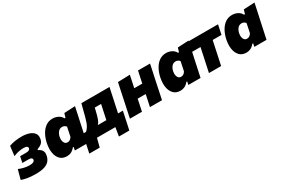

<svg xmlns="http://www.w3.org/2000/svg" viewBox="49 -1466 3725 2548"><g transform="rotate(-30 1911.0 -192.0)"><path d="M193 11.5Q118.5 11.5 62 1Q5.5 -9.5 -21 -21L18.5 -166Q43 -153.5 88 -141.8Q133 -130 180 -130Q219.5 -130 238 -139.5Q256.5 -149 260 -166.5Q261 -170 261 -173.5Q261 -185.5 251 -194Q238.5 -205 206 -205H111L130.5 -297.5H221.5Q278 -297.5 285 -329.5Q285.5 -333 285.5 -336Q285.5 -349 274 -358.5Q259.5 -369.5 224 -369.5Q189.5 -369.5 152 -362.5Q114.5 -355.5 66 -336L83.5 -483Q117.5 -496.5 167 -505.2Q216.5 -514 274 -514Q341 -514 391 -496.5Q441 -479 465 -444.5Q481 -420.5 481 -389Q481 -375 478 -359Q469.5 -317.5 442.2 -295.8Q415 -274 377.5 -263L374.5 -249Q391.5 -242.5 409.8 -228.8Q428 -215 437.5 -190Q442.5 -177 442.5 -159.5Q442.5 -143.5 438.5 -124.5Q430 -86.5 406.8 -55.8Q383.5 -25 333 -6.8Q282.5 11.5 193 11.5Z M797 0Q798.5 -6 799.5 -12L807 -49H794.5Q768.5 -16 737.5 -0.8Q706.5 14.5 672 14.5Q605 14.5 567 -25.2Q529 -65 518.5 -130Q514.5 -156 514.5 -183Q514.5 -225 524 -271Q539 -341.5 569.8 -396.8Q600.5 -452 645.8 -483.8Q691 -515.5 750 -515.5Q794.5 -515.5 833.8 -495.8Q873 -476 892 -438H906L925 -500.5L1093 -509Q1079.5 -446 1067 -386Q1054 -325.5 1040.5 -264.5L988.5 -22Q986 -11 984 0ZM769.5 -142Q812 -142 837 -186.5L866 -326Q856.5 -339 841.2 -347.5Q826 -356 806 -356Q768.5 -356 745 -327.8Q721.5 -299.5 712.5 -257Q709 -240 709 -223.5Q709 -213 710.5 -202.5Q714.5 -176 729 -159Q743.5 -142 769.5 -142Z M942.5 132Q949.5 99 956.5 66Q963.5 32.5 970.5 0Q978 -34.5 985.5 -70Q993 -105.5 1000.5 -139.5H1047.5Q1068 -153 1091.8 -192Q1115.5 -231 1137 -311.5Q1150 -362.5 1162 -408.5Q1174 -454.5 1186 -500.5H1617Q1609 -465 1601.8 -430.8Q1594.5 -396.5 1586.5 -357Q1578 -317 1566.5 -265L1556 -214.5Q1551.5 -193 1547.5 -174.5Q1543.5 -156 1540 -139.5H1613.5Q1599 -72.5 1584 0Q1577 32.5 1570 66Q1562.5 99.5 1555.5 132H1396.5L1418 0H1136L1102 132ZM1292.5 -285Q1281 -238 1268.2 -202.8Q1255.5 -167.5 1231 -139.5H1360.5Q1364 -156 1368 -175Q1372 -193.5 1376.5 -215L1387 -264.5Q1393 -293 1398 -316.5Q1403 -340 1407.5 -361H1311Q1306.5 -342.5 1302 -324Q1297.5 -305 1292.5 -285Z M1641 0Q1652 -52.5 1662.5 -102Q1673 -151.5 1686.5 -214.5L1697 -264.5Q1708 -317 1716.5 -357.2Q1725 -397.5 1732.2 -431.5Q1739.5 -465.5 1747 -500.5L1932 -506Q1923 -462 1914 -419.5Q1905 -377 1893 -321.5H2016Q2027.5 -376 2036.2 -417.2Q2045 -458.5 2054 -500.5H2238Q2231 -465.5 2224 -431.5Q2216.5 -397.5 2208 -357.5Q2199.5 -317 2188 -264.5L2177.5 -214.5Q2164.5 -151.5 2154 -102Q2143.5 -52.5 2132.5 0H1948Q1957.5 -44.5 1966.5 -86.8Q1975.5 -129 1986 -179H1863Q1852.5 -129 1843.8 -87Q1835 -45 1825.5 0Z M2536.5 0Q2538 -6 2539 -12L2546.5 -49H2534Q2508 -16 2477 -0.8Q2446 14.5 2411.5 14.5Q2344.5 14.5 2306.5 -25.2Q2268.5 -65 2258 -130Q2254 -156 2254 -183Q2254 -225 2263.5 -271Q2278.5 -341.5 2309.2 -396.8Q2340 -452 2385.2 -483.8Q2430.5 -515.5 2489.5 -515.5Q2534 -515.5 2573.2 -495.8Q2612.5 -476 2631.5 -438H2645.5L2664.5 -500.5L2832.5 -509Q2819 -446 2806.5 -386Q2793.5 -325.5 2780 -264.5L2728 -22Q2725.5 -11 2723.5 0ZM2509 -142Q2551.5 -142 2576.5 -186.5L2605.5 -326Q2596 -339 2580.8 -347.5Q2565.5 -356 2545.5 -356Q2508 -356 2484.5 -327.8Q2461 -299.5 2452 -257Q2448.5 -240 2448.5 -223.5Q2448.5 -213 2450 -202.5Q2454 -176 2468.5 -159Q2483 -142 2509 -142Z M2852 0Q2863.5 -53.5 2874 -103Q2884.5 -152 2898 -215L2908.5 -264.5Q2914 -291 2918.8 -313.5Q2923.5 -336 2928 -355.5H2793L2823.5 -500.5H3280L3249.5 -355.5H3114.5Q3110 -336 3105.2 -313.5Q3100.5 -291 3095 -264.5L3084.5 -215Q3071 -152 3060.5 -103Q3050 -53.5 3038.5 0Z M3547.5 0Q3549 -6 3550 -12L3557.5 -49H3545Q3519 -16 3488 -0.8Q3457 14.5 3422.5 14.5Q3355.5 14.5 3317.5 -25.2Q3279.5 -65 3269 -130Q3265 -156 3265 -183Q3265 -225 3274.5 -271Q3289.5 -341.5 3320.2 -396.8Q3351 -452 3396.2 -483.8Q3441.5 -515.5 3500.5 -515.5Q3545 -515.5 3584.2 -495.8Q3623.5 -476 3642.5 -438H3656.5L3675.5 -500.5L3843.5 -509Q3830 -446 3817.5 -386Q3804.5 -325.5 3791 -264.5L3739 -22Q3736.5 -11 3734.5 0ZM3520 -142Q3562.5 -142 3587.5 -186.5L3616.5 -326Q3607 -339 3591.8 -347.5Q3576.5 -356 3556.5 -356Q3519 -356 3495.5 -327.8Q3472 -299.5 3463 -257Q3459.5 -240 3459.5 -223.5Q3459.5 -213 3461 -202.5Q3465 -176 3479.5 -159Q3494 -142 3520 -142Z"/></g></svg>

Font: Heraclito ExtraBold
Style: Italic
Weight: 800
Italic angle: -12°
Designer: Kostas Bartsokas (font) & Cristiano Sobral (main changes)
Foundry: Kostas Bartsokas (font) & Cristiano Sobral (main changes)
Version: Version 1.00;July 8, 2020;FontCreator 13.0.0.2655 64-bit